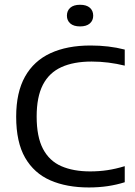

<svg xmlns="http://www.w3.org/2000/svg" viewBox="-20 -798 581 825"><path d="M362 7.5Q266.5 7.5 196.5 -23Q126.5 -53.5 88 -120.2Q49.5 -187 49.5 -296.5Q49.5 -401 87.5 -468.8Q125.5 -536.5 197 -569.5Q268.5 -602.5 369 -602.5Q408.5 -602.5 444.8 -598.2Q481 -594 516 -585V-516Q481.5 -524.5 446 -529Q410.5 -533.5 373.5 -533.5Q296.5 -533.5 243.8 -509.5Q191 -485.5 164.2 -433.5Q137.5 -381.5 137.5 -297.5Q137.5 -210 164.8 -158.2Q192 -106.5 243.5 -84Q295 -61.5 367.5 -61.5Q406 -61.5 441.2 -66.8Q476.5 -72 516 -84V-15Q481.5 -4 442.8 1.8Q404 7.5 362 7.5ZM324 -684.5Q296.5 -684.5 282 -697.2Q267.5 -710 267.5 -730.5Q267.5 -752 282 -764.8Q296.5 -777.5 324 -777.5Q351.5 -777.5 366 -764.8Q380.5 -752 380.5 -730.5Q380.5 -710 366 -697.2Q351.5 -684.5 324 -684.5Z"/></svg>

Font: Encode Sans SC SemiExpanded
Style: Regular
Weight: 400
Width: 6
Designer: Multiple Designers
Foundry: Impallari Type
Version: Version 3.002